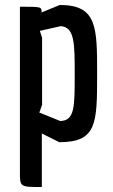

<svg xmlns="http://www.w3.org/2000/svg" viewBox="-20 -564 455 771"><path d="M60 127C60 187 60 187 148 187V-28L218 7C369 7 370 -68 370 -266C370 -456 370 -544 220 -544L147 -514C147 -537 147 -537 60 -537ZM149 -413 140 -440 224 -459C280 -455 280 -388 280 -267C280 -133 280 -80 222 -78L138 -112L149 -143Z"/></svg>

Font: Economica
Style: Bold
Weight: 700
Designer: Vicente Lamonaca
Foundry: Vicente Lamonaca
Version: Version 1.100